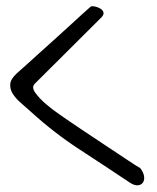

<svg xmlns="http://www.w3.org/2000/svg" viewBox="-20 -583 493 602"><path d="M386.7 -10.7Q307.6 -63.5 227.5 -115.7Q147.5 -168 77.1 -232.4Q61.5 -246.1 45.4 -260.3Q29.3 -274.4 20 -289.1Q10.7 -303.7 12.2 -319.8Q13.7 -335.9 33.2 -353.5Q42 -361.3 60.1 -377.4Q78.1 -393.6 101.1 -414.6Q124 -435.5 149.4 -458Q174.8 -480.5 197.3 -501.5Q219.7 -522.5 237.8 -538.6Q255.9 -554.7 264.6 -562.5Q269.5 -564.5 278.3 -562.5Q287.1 -560.5 294.4 -556.2Q301.8 -551.8 304.2 -544.9Q306.6 -538.1 298.8 -529.3L88.9 -320.3Q78.1 -309.6 90.8 -292Q103.5 -274.4 124 -256.8Q144.5 -239.3 164.6 -225.6Q184.6 -211.9 188.5 -209Q201.2 -200.2 233.9 -178.2Q266.6 -156.2 303.7 -131.8Q340.8 -107.4 373.5 -85.4Q406.2 -63.5 419.9 -55.7Q429.7 -43 431.6 -30.8Q433.6 -18.6 428.2 -10.7Q422.9 -2.9 412.1 -2Q401.4 -1 386.7 -10.7Z"/></svg>

Font: Nothing You Could Do
Style: Regular
Weight: 400
Version: Version 1.005